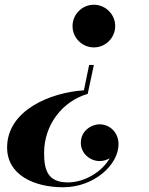

<svg xmlns="http://www.w3.org/2000/svg" viewBox="-20 -550 630 810"><path d="M466 -440C466 -489.5 425.5 -530 376 -530C326.5 -530 286 -489.5 286 -440C286 -390.5 326.5 -350 376 -350C425.5 -350 466 -390.5 466 -440ZM350 -154 376 -276H356L334 -169C193 -160 10 -85 10 72.5C10 187.5 123 240 246.5 240C376.5 240 480 145.5 480 58.5C480 7.5 442 -25.5 400.5 -25.5C364.5 -25.5 321 2.5 321 52.5C321 97.5 360 129.5 400.5 129.5C415.5 129.5 430.5 125 443 117.5C411 174 338 219.5 266.5 219.5C182.5 219.5 166 169 166 95C166 -23 243 -123 350 -154Z"/></svg>

Font: Bodoni* 11pt
Style: Bold Italic
Weight: 700
Italic angle: -13°
Version: Version 2.3